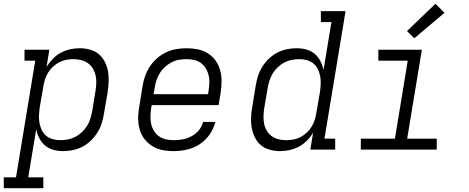

<svg xmlns="http://www.w3.org/2000/svg" viewBox="-67 -794 2487 1019"><path d="M-47 205V147H18L120 -472H63V-530H195L180 -439Q194 -462 213.5 -482Q233 -502 256.5 -514.5Q280 -527 305.5 -532.5Q331 -538 356 -538Q384 -538 411 -530.5Q438 -523 458 -506Q478 -489 490 -464.5Q502 -440 506.5 -413.5Q511 -387 509.5 -358.5Q508 -330 504 -302L485 -192Q481 -166 473 -140.5Q465 -115 450.5 -91.5Q436 -68 415.5 -48Q395 -28 371 -15.5Q347 -3 320.5 2.5Q294 8 268 8Q241 8 216 1Q191 -6 172 -22Q153 -38 141.5 -60.5Q130 -83 125 -108L83 147H163V205ZM253 -50Q274 -50 294 -54Q314 -58 332.5 -67.5Q351 -77 367 -92Q383 -107 394.5 -125Q406 -143 412 -162.5Q418 -182 422 -202L440 -312Q443 -332 444 -353Q445 -374 440.5 -393.5Q436 -413 426 -430Q416 -447 400 -458.5Q384 -470 364 -475Q344 -480 323 -480Q304 -480 285 -476.5Q266 -473 248 -464Q230 -455 214.5 -440.5Q199 -426 188.5 -409Q178 -392 172 -373Q166 -354 163 -335L144 -225Q141 -204 140 -183Q139 -162 142.5 -142Q146 -122 154.5 -104Q163 -86 178 -73.5Q193 -61 212.5 -55.5Q232 -50 253 -50Z M855 8Q832 8 809.5 5Q787 2 766.5 -6Q746 -14 729 -27Q712 -40 699 -57Q686 -74 678.5 -94.5Q671 -115 668 -137Q665 -159 666.5 -182Q668 -205 672 -228L690 -338Q694 -365 703.5 -391.5Q713 -418 729 -442Q745 -466 767.5 -485.5Q790 -505 816 -517Q842 -529 869.5 -533.5Q897 -538 924 -538Q954 -538 983.5 -532Q1013 -526 1037 -510.5Q1061 -495 1077.5 -472Q1094 -449 1101.5 -421Q1109 -393 1109 -362.5Q1109 -332 1104 -302L1093 -236H738L735 -218Q732 -197 731.5 -176Q731 -155 735.5 -135.5Q740 -116 750.5 -99Q761 -82 777 -70.5Q793 -59 813.5 -54.5Q834 -50 855 -50Q879 -50 903 -54.5Q927 -59 949.5 -71Q972 -83 988.5 -103Q1005 -123 1011 -147H1076Q1067 -111 1045.5 -80Q1024 -49 992.5 -28.5Q961 -8 925.5 0Q890 8 855 8ZM748 -294H1037L1040 -312Q1043 -332 1044 -353Q1045 -374 1040.5 -393.5Q1036 -413 1025.5 -430.5Q1015 -448 999.5 -459.5Q984 -471 964 -475.5Q944 -480 923 -480Q903 -480 882.5 -476.5Q862 -473 843 -463Q824 -453 808 -438.5Q792 -424 781 -406Q770 -388 763.5 -368Q757 -348 754 -328Z M1419 8Q1391 8 1364 0.5Q1337 -7 1317 -24Q1297 -41 1285.5 -65Q1274 -89 1269 -116Q1264 -143 1265.5 -171.5Q1267 -200 1272 -228L1290 -338Q1294 -364 1302 -389.5Q1310 -415 1324.5 -438.5Q1339 -462 1359.5 -482Q1380 -502 1404.5 -514.5Q1429 -527 1455 -532.5Q1481 -538 1507 -538Q1534 -538 1559.5 -531Q1585 -524 1603.5 -508Q1622 -492 1633.5 -469.5Q1645 -447 1650 -422L1692 -677H1636V-735H1767L1655 -58H1712V0H1580L1595 -91Q1582 -68 1562.5 -48Q1543 -28 1519 -15.5Q1495 -3 1469.5 2.5Q1444 8 1419 8ZM1452 -50Q1452 -50 1452 -50Q1452 -50 1452 -50Q1471 -50 1490.5 -53.5Q1510 -57 1528 -66.5Q1546 -76 1561 -90Q1576 -104 1586.5 -121Q1597 -138 1603 -157Q1609 -176 1612 -195L1631 -305Q1634 -326 1635 -347Q1636 -368 1632.5 -388Q1629 -408 1620.5 -426Q1612 -444 1597 -456.5Q1582 -469 1562.5 -474.5Q1543 -480 1522 -480Q1501 -480 1481 -476Q1461 -472 1442.5 -462.5Q1424 -453 1408 -438Q1392 -423 1381 -405Q1370 -387 1363.5 -367.5Q1357 -348 1354 -328L1335 -218Q1332 -198 1331.5 -177Q1331 -156 1335 -136.5Q1339 -117 1349 -100Q1359 -83 1375 -71.5Q1391 -60 1411 -55Q1431 -50 1452 -50Z M1848 0V-58H2029L2097 -472H1941V-530H2172L2094 -58H2251V0ZM2132 -591 2093 -629 2244 -774 2292 -726Z"/></svg>

Font: Iosevka Slab LtExObl
Style: Regular
Weight: 300
Width: 7
Italic angle: -9°
Monospace: yes
Designer: Belleve Invis
Foundry: Belleve Invis
Version: Version 11.1.0; ttfautohint (v1.8.3)